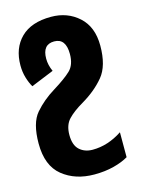

<svg xmlns="http://www.w3.org/2000/svg" viewBox="-120 -629 694 938"><g transform="rotate(-15 227.0 -159.5)"><path d="M232 -559Q132 -559 79.5 -507Q27 -455 27 -368Q27 -334 36 -304.5Q45 -275 57 -255L172 -302Q157 -335 157 -367Q157 -439 216 -439Q275 -439 275 -360Q275 -305 245.5 -277Q216 -249 156 -212Q97 -176 55.5 -128Q14 -80 14 24Q14 136 78.5 188Q143 240 239 240Q293 240 337.5 228.5Q382 217 412 199V73Q339 121 262 121Q222 121 196 97.5Q170 74 170 22Q170 -28 197 -56.5Q224 -85 274 -114Q342 -154 385.5 -206.5Q429 -259 429 -361Q429 -456 372 -507.5Q315 -559 232 -559Z"/></g></svg>

Font: Noto Sans Display SemiCondensed Extra
Style: Regular
Weight: 800
Width: 4
Designer: Monotype Design Team
Foundry: Monotype Imaging Inc.
Version: Version 1.900